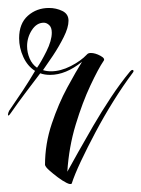

<svg xmlns="http://www.w3.org/2000/svg" viewBox="-52 -434 355 482"><path d="M128 27Q125 30 115 25Q105 20 93 11Q81 2 71.5 -6.5Q62 -15 61 -20Q61 -73 78 -123.5Q95 -174 117 -214.5Q139 -255 154 -279Q113 -246 74 -246Q60 -246 49 -250Q30 -225 11.5 -200.5Q-7 -176 -25 -150Q-29 -144 -31 -144Q-32 -144 -32 -146Q-32 -150 -29 -156Q-11 -182 5.5 -207Q22 -232 36 -256Q17 -268 6.5 -291Q-4 -314 -4 -338Q-4 -375 18 -394.5Q40 -414 71 -414Q89 -414 104.5 -406.5Q120 -399 120 -382Q120 -365 108 -341Q96 -317 81 -294.5Q66 -272 56 -258Q65 -255 76 -255Q100 -255 125.5 -268Q151 -281 166 -297Q169 -301 176 -301Q187 -301 200 -294Q213 -287 208 -281Q195 -262 175 -219.5Q155 -177 138 -121Q121 -65 117 -3Q127 -21 144 -51.5Q161 -82 182 -118Q203 -154 226.5 -189.5Q250 -225 274 -254Q279 -260 282 -258Q285 -256 281 -251Q257 -219 233 -180.5Q209 -142 188 -102.5Q167 -63 151 -29Q135 5 128 27ZM41 -264Q51 -278 64.5 -305Q78 -332 78 -352Q78 -365 71.5 -371Q65 -377 58 -377Q40 -377 28 -358.5Q16 -340 16 -318Q16 -302 22.5 -287Q29 -272 41 -264Z"/></svg>

Font: Festive
Style: Regular
Weight: 400
Designer: Robert E. Leuschke
Foundry: Robert E. Leuschke
Version: Version 1.101; ttfautohint (v1.8.3)